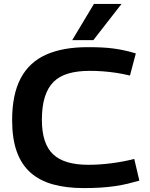

<svg xmlns="http://www.w3.org/2000/svg" viewBox="-20 -951 766 981"><path d="M42 -337Q42 -468 85.5 -550.5Q129 -633 215 -671.5Q301 -710 427 -710Q467 -710 499.5 -708.5Q532 -707 561 -703Q590 -699 617.5 -693Q645 -687 674 -678L644 -565Q607 -574 573 -579Q539 -584 506 -586.5Q473 -589 438 -589Q376 -589 329.5 -575.5Q283 -562 253.5 -532.5Q224 -503 209 -455Q194 -407 194 -339Q194 -277 208.5 -233Q223 -189 252 -162Q281 -135 326 -122Q371 -109 431 -109Q489 -109 550.5 -117Q612 -125 666 -139L692 -28Q664 -20 633 -12.5Q602 -5 567.5 0Q533 5 493.5 7.5Q454 10 408 10Q319 10 250.5 -9Q182 -28 135.5 -69.5Q89 -111 65.5 -177Q42 -243 42 -337ZM349 -746 460 -931H601L457 -746Z"/></svg>

Font: Georama SemiExpanded SemiBold
Style: Regular
Weight: 600
Width: 6
Designer: Jean-Baptiste Levee
Foundry: Production Type
Version: Version 1.001